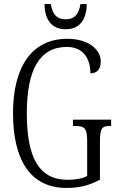

<svg xmlns="http://www.w3.org/2000/svg" viewBox="-20 -915 581 945"><path d="M303 -771C374 -771 406 -821 407 -895H376C367 -839 343 -820 303 -820C263 -820 239 -840 230 -895H199C200 -821 232 -771 303 -771ZM307 10C372 10 422 -3 472 -31V-221C472 -287 484 -295 522 -295H527V-326H339V-295H349C393 -295 409 -287 409 -223V-49C386 -36 351 -30 313 -30C167 -30 112 -147 112 -358C112 -575 177 -684 309 -684C395 -684 425 -620 425 -554C457 -554 476 -574 476 -612C476 -669 419 -724 311 -724C139 -724 44 -589 44 -358C44 -130 128 10 307 10Z"/></svg>

Font: Noto Serif Myanmar ExtraCondensed Light
Style: Regular
Weight: 300
Width: 2
Designer: Ben Mitchell and the Monotype Design Team
Foundry: Monotype Imaging Inc.
Version: Version 2.106